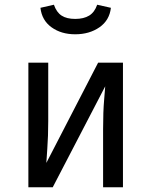

<svg xmlns="http://www.w3.org/2000/svg" viewBox="-20 -792 640 812"><path d="M500 0H416V-246Q416 -320 420.5 -371Q425 -422 425 -427L203 0H100V-527H184V-280Q184 -217 180 -162.5Q176 -108 176 -103L395 -527H500ZM151 -759 208 -772Q219 -740 240.5 -726Q262 -712 298 -712Q334 -712 357 -726Q380 -740 391 -772L449 -759Q443 -706 400.5 -676.5Q358 -647 298 -647Q239 -647 198 -676.5Q157 -706 151 -759Z"/></svg>

Font: Fira Mono
Style: Regular
Weight: 400
Designer: Carrois Corporate & Edenspiekermann AG
Foundry: Carrois Corporate GbR & Edenspiekermann AG
Version: Version 3.206